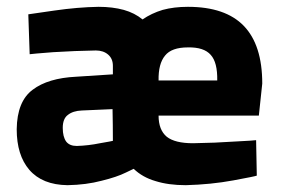

<svg xmlns="http://www.w3.org/2000/svg" viewBox="-20 -531 824 563"><path d="M546 -111Q493 -111 469 -130Q445 -150 445 -192H739L749 -286Q749 -399 695 -455Q641 -511 531 -511Q490 -511 457 -502Q424 -492 398 -474Q375 -493 343 -502Q310 -511 269 -511Q208 -510 139 -500Q69 -490 63 -489L67 -372Q72 -373 136 -378Q200 -382 261 -383Q283 -383 297 -371Q311 -359 311 -338V-313L203 -306Q121 -302 76 -268Q30 -234 29 -152Q29 -76 66 -33Q104 11 178 12Q233 11 278 -1Q323 -12 349 -25L372 -36Q398 -11 436 0Q474 12 525 12Q599 10 664 -2Q729 -14 733 -16L731 -120Q727 -119 669 -116Q611 -112 546 -111ZM205 -103Q184 -103 174 -116Q164 -130 164 -156Q164 -183 179 -194Q194 -206 220 -207L310 -211Q311 -165 311 -118Q308 -117 273 -111Q239 -104 205 -103ZM445 -295Q444 -344 464 -368Q483 -392 531 -392Q578 -393 598 -370Q618 -348 617 -295Z"/></svg>

Font: RazerF5
Style: Bold
Weight: 700
Foundry: Razer Inc.
Version: Version 1.000;PS 001.001;hotconv 1.0.56